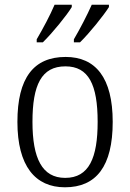

<svg xmlns="http://www.w3.org/2000/svg" viewBox="-20 -786 553 816"><path d="M294 -619V-606H320C361 -646 421 -721 443 -756V-766H370C350 -721 321 -665 294 -619ZM136 -619V-606H162C203 -646 264 -721 285 -756V-766H212C193 -721 163 -665 136 -619ZM256 10C389 10 459 -79 459 -268C459 -456 386 -544 259 -544C123 -544 54 -455 54 -268C54 -80 130 10 256 10ZM257 -30C159 -30 118 -113 118 -268C118 -425 156 -504 258 -504C357 -504 395 -426 395 -268C395 -116 359 -30 257 -30Z"/></svg>

Font: Noto Serif Sinhala SemiCondensed Light
Style: Regular
Weight: 300
Width: 4
Designer: Jelle Bosma - Monotype Design Team
Foundry: Monotype Imaging Inc.
Version: Version 2.007